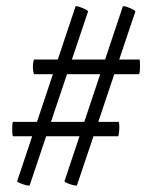

<svg xmlns="http://www.w3.org/2000/svg" viewBox="-20 -508 484 613"><path d="M35 70 221 -487Q222 -491 242 -483Q262 -475 261 -471L75 83Q74 87 54 80.5Q34 74 35 70ZM19 -96Q19 -119 22 -119H358Q361 -119 361 -101Q361 -91 359.5 -82Q358 -73 357 -73H22Q19 -73 19 -96ZM186 70 372 -487Q373 -491 393 -483Q413 -475 412 -471L226 83Q225 87 205 80.5Q185 74 186 70ZM85 -295Q85 -303 86.5 -310.5Q88 -318 89 -318H425Q427 -318 427 -300Q427 -271 423 -271H89Q88 -271 86.5 -278.5Q85 -286 85 -295Z"/></svg>

Font: Cormorant Infant
Style: Bold Italic
Weight: 700
Italic angle: -10°
Designer: Christian Thalmann (Catharsis Fonts)
Foundry: Catharsis Fonts
Version: Version 4.000